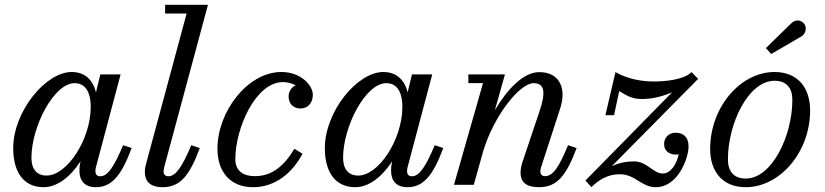

<svg xmlns="http://www.w3.org/2000/svg" viewBox="-20 -770 3436 800"><path d="M528.5 -153 493 -165C454.5 -74 428.5 -35.5 398 -35.5C383 -35.5 377.5 -45 377.5 -56.5C377.5 -61 378 -67 379.5 -72.5L482.5 -460H398L380 -385.5C367 -436.5 334.5 -470 278.5 -470C170.5 -470 35 -305.5 35 -152.5C35 -55 77 10 161.5 10C220 10 274.5 -35 315.5 -98L313 -85C311.5 -78 311 -69 311 -58C311 -18 332 10 379 10C445.5 10 485.5 -38 528.5 -153ZM358 -324C358 -190 260 -38.5 174 -38.5C133 -38.5 111 -66 111 -112.5C111 -242.5 204.5 -423.5 291 -423.5C332 -423.5 358 -392 358 -324Z M812.5 -153 777 -165C738.5 -74 712 -35.5 681.5 -35.5C669 -35.5 661.5 -44 661.5 -54.5C661.5 -59.5 662.5 -66.5 664 -72.5L846.5 -750H668V-713.5H757.5L588 -85C585.5 -76 583.5 -66.5 583.5 -53C583.5 -15.5 605 10 657 10C731 10 769.5 -38 812.5 -153Z M1240.5 -129.5 1206.5 -150C1164 -79 1114 -36 1041.5 -36C995 -36 960.5 -57 960.5 -106.5C960.5 -235.5 1045 -428 1159 -428C1178 -428 1197 -422.5 1212 -414.5C1195 -407 1182.5 -389 1182.5 -368C1182.5 -333 1207 -318 1232 -318C1261 -318 1283.5 -339.5 1283.5 -375C1283.5 -414 1234.5 -470 1152.5 -470C1011.5 -470 886 -305 886 -150C886 -55 938.5 10 1034.5 10C1130.5 10 1201 -54 1240.5 -129.5Z M1827 -153 1791.5 -165C1753 -74 1727 -35.5 1696.5 -35.5C1681.5 -35.5 1676 -45 1676 -56.5C1676 -61 1676.5 -67 1678 -72.5L1781 -460H1696.5L1678.5 -385.5C1665.5 -436.5 1633 -470 1577 -470C1469 -470 1333.5 -305.5 1333.5 -152.5C1333.5 -55 1375.5 10 1460 10C1518.5 10 1573 -35 1614 -98L1611.5 -85C1610 -78 1609.5 -69 1609.5 -58C1609.5 -18 1630.5 10 1677.5 10C1744 10 1784 -38 1827 -153ZM1656.5 -324C1656.5 -190 1558.5 -38.5 1472.5 -38.5C1431.5 -38.5 1409.5 -66 1409.5 -112.5C1409.5 -242.5 1503 -423.5 1589.5 -423.5C1630.5 -423.5 1656.5 -392 1656.5 -324Z M1992.5 -423.5 1871.5 0H1954L1993.5 -140.5C2039 -291 2146.5 -423.5 2203.5 -423.5C2249.5 -423.5 2254.5 -385 2228.5 -308L2156 -92C2153 -83 2149 -64 2149 -51.5C2149 -8.5 2175 10 2227 10C2300.5 10 2339.5 -38 2382.5 -153L2347 -165C2309 -74 2284.5 -36 2250.5 -36C2238 -36 2231.5 -44.5 2231.5 -55C2231.5 -60 2232.5 -67 2234.5 -73L2314.5 -319.5C2340.5 -399.5 2313.5 -469.5 2227 -469.5C2162 -469.5 2094.5 -400 2042 -311L2084 -460H1931.5V-423.5Z M2502.5 -290H2538.5L2560 -390.5C2586 -375.5 2609.5 -357.5 2653.5 -357.5C2695.5 -357.5 2734 -366 2780.5 -385.5L2419.5 -18L2444 10C2476 -22 2514 -44 2562 -44C2628 -44 2651.5 10 2712.5 10C2804.5 10 2849 -110 2849 -160C2849 -201 2825 -217 2794.5 -217C2769.5 -217 2747 -199.5 2747 -169.5C2747 -139 2772 -126 2795 -126C2799 -126 2803.5 -126.5 2808 -127.5C2799.5 -86.5 2775 -47 2741.5 -47C2701.5 -47 2676 -97.5 2622.5 -97.5C2589.5 -97.5 2562.5 -92 2529.5 -78L2889 -441.5L2861.5 -469.5C2829.5 -437.5 2752 -430.5 2704 -430.5C2658 -430.5 2598 -439 2544.5 -469.5Z M3319.5 -618.5C3335.5 -628 3342.5 -651 3333 -667.5C3323.5 -684 3298 -693.5 3277 -673L3171 -569.5L3193.5 -545ZM3087.5 10C3228.5 10 3355.5 -135 3355.5 -310C3355.5 -400 3308 -470 3207 -470C3066 -470 2939 -324.5 2939 -149.5C2939 -59.5 2986.5 10 3087.5 10ZM3087.5 -26C3036.5 -26 3013 -57 3013 -106C3013 -255 3098 -433.5 3207 -433.5C3258 -433.5 3281.5 -402.5 3281.5 -353.5C3281.5 -204.5 3196.5 -26 3087.5 -26Z"/></svg>

Font: Bodoni* 06pt
Style: Italic
Weight: 400
Italic angle: -13°
Version: Version 2.3